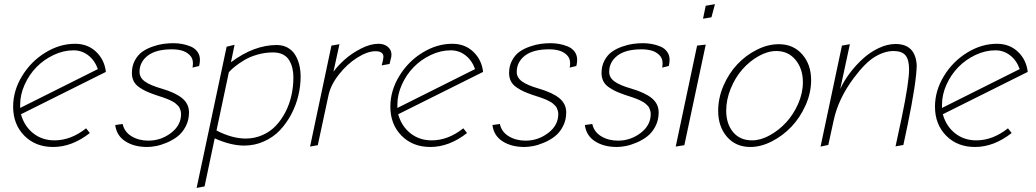

<svg xmlns="http://www.w3.org/2000/svg" viewBox="-20 -715 5041 934"><path d="M238.8 0Q330.1 0 417 -67.9L398.9 -90.8Q324.7 -32.2 245.1 -32.2Q185.1 -32.2 141.6 -66.7Q98.1 -101.1 82 -159.2L495.1 -365.2Q488.3 -424.3 447.5 -463.1Q406.7 -502 345.2 -502Q270.5 -502 200.7 -459.2Q130.9 -416.5 87.4 -345.2Q43.9 -273.9 43.9 -195.8Q43.9 -110.4 98.1 -55.2Q152.3 0 238.8 0ZM337.9 -470.2Q377.9 -470.2 409.4 -445.8Q440.9 -421.4 456.1 -378.9L78.1 -189.9V-206.1Q78.1 -254.9 99.9 -303.2Q121.6 -351.6 157.2 -388.2Q192.9 -424.8 240.7 -447.5Q288.6 -470.2 337.9 -470.2Z M948.7 -394Q952.6 -410.2 952.6 -423.8Q952.6 -447.3 939.9 -464.1Q927.2 -481 906.5 -489.3Q885.7 -497.6 865.2 -501.2Q844.7 -504.9 823.7 -504.9Q799.8 -504.9 775.6 -501.7Q751.5 -498.5 722.7 -488.5Q693.8 -478.5 672.4 -463.4Q650.9 -448.2 636.2 -421.4Q621.6 -394.5 621.6 -359.9Q621.6 -337.4 630.4 -320.1Q639.2 -302.7 657.5 -290.3Q675.8 -277.8 691.9 -270.5Q708 -263.2 734.4 -253.9Q739.7 -252 752.7 -247.8Q765.6 -243.7 771.5 -241.7Q777.3 -239.7 788.8 -235.4Q800.3 -231 805.9 -228.3Q811.5 -225.6 820.6 -220.7Q829.6 -215.8 834.2 -211.7Q838.9 -207.5 845 -201.7Q851.1 -195.8 853.8 -189.7Q856.4 -183.6 858.6 -176Q860.8 -168.5 860.8 -160.2Q860.8 -105.5 811.8 -68.1Q762.7 -30.8 701.7 -30.8Q655.3 -30.8 620.1 -52Q585 -73.2 576.7 -111.8L540.5 -106.9Q546.9 -55.2 589.8 -27.6Q632.8 0 695.8 0Q714.4 0 738.3 -4.4Q762.2 -8.8 791.3 -21Q820.3 -33.2 843.8 -51.3Q867.2 -69.3 883.3 -99.9Q899.4 -130.4 899.4 -168Q899.4 -209.5 866.7 -236.8Q834 -264.2 765.6 -284.2Q710.9 -299.8 684.8 -318.6Q658.7 -337.4 658.7 -365.2Q658.7 -413.1 698.5 -444.1Q738.3 -475.1 816.4 -475.1Q842.3 -475.1 864 -469.2Q885.7 -463.4 902.1 -447.8Q918.5 -432.1 918.5 -408.2Q918.5 -395 916.5 -386.2Z M1327.1 -496.1Q1215.3 -496.1 1103.5 -412.1L1121.1 -497.1L1082.5 -487.8L936.5 199.2L975.1 191.9L1024.4 -42Q1103 -6.8 1167.5 -6.8Q1219.2 -6.8 1264.6 -27.3Q1310.1 -47.9 1342 -81.8Q1374 -115.7 1397 -159.2Q1419.9 -202.6 1431.2 -249.5Q1442.4 -296.4 1442.4 -341.8Q1442.4 -373 1435.8 -399.7Q1429.2 -426.3 1416 -448Q1402.8 -469.7 1380.1 -482.7Q1357.4 -495.6 1327.1 -496.1ZM1175.3 -41Q1109.4 -41 1033.2 -80.1L1093.3 -363.8Q1105 -377 1122.6 -391.1Q1140.1 -405.3 1167.2 -421.9Q1194.3 -438.5 1231.7 -449.2Q1269 -460 1308.1 -460Q1335.9 -460 1356 -450Q1376 -439.9 1386.7 -421.9Q1397.5 -403.8 1402.3 -383.3Q1407.2 -362.8 1407.2 -337.9Q1407.2 -293.9 1397.7 -251Q1388.2 -208 1368.7 -170.2Q1349.1 -132.3 1322 -103.5Q1294.9 -74.7 1256.8 -57.9Q1218.8 -41 1175.3 -41Z M1631.3 -500 1592.3 -493.2 1488.3 -2 1525.9 -8.8 1578.1 -252Q1588.9 -302.2 1628.9 -353Q1668.9 -403.8 1718.3 -434.8Q1767.6 -465.8 1806.2 -465.8Q1845.2 -465.8 1845.2 -439Q1845.2 -436.5 1844.7 -433.1Q1844.2 -429.7 1843.5 -425.5Q1842.8 -421.4 1842.3 -418.9L1836.9 -397L1875 -403.8L1883.3 -438Q1884.3 -441.9 1884.3 -449.2Q1884.3 -472.2 1866.7 -487.1Q1849.1 -502 1821.3 -502Q1781.7 -502 1736.3 -478.8Q1690.9 -455.6 1657.7 -426Q1624.5 -396.5 1602.1 -366.2Z M2073.7 0Q2165 0 2252 -67.9L2233.9 -90.8Q2159.7 -32.2 2080.1 -32.2Q2020 -32.2 1976.6 -66.7Q1933.1 -101.1 1917 -159.2L2330.1 -365.2Q2323.2 -424.3 2282.5 -463.1Q2241.7 -502 2180.2 -502Q2105.5 -502 2035.6 -459.2Q1965.8 -416.5 1922.4 -345.2Q1878.9 -273.9 1878.9 -195.8Q1878.9 -110.4 1933.1 -55.2Q1987.3 0 2073.7 0ZM2172.9 -470.2Q2212.9 -470.2 2244.4 -445.8Q2275.9 -421.4 2291 -378.9L1913.1 -189.9V-206.1Q1913.1 -254.9 1934.8 -303.2Q1956.5 -351.6 1992.2 -388.2Q2027.8 -424.8 2075.7 -447.5Q2123.5 -470.2 2172.9 -470.2Z M2783.7 -394Q2787.6 -410.2 2787.6 -423.8Q2787.6 -447.3 2774.9 -464.1Q2762.2 -481 2741.5 -489.3Q2720.7 -497.6 2700.2 -501.2Q2679.7 -504.9 2658.7 -504.9Q2634.8 -504.9 2610.6 -501.7Q2586.4 -498.5 2557.6 -488.5Q2528.8 -478.5 2507.3 -463.4Q2485.8 -448.2 2471.2 -421.4Q2456.5 -394.5 2456.5 -359.9Q2456.5 -337.4 2465.3 -320.1Q2474.1 -302.7 2492.4 -290.3Q2510.7 -277.8 2526.9 -270.5Q2543 -263.2 2569.3 -253.9Q2574.7 -252 2587.6 -247.8Q2600.6 -243.7 2606.4 -241.7Q2612.3 -239.7 2623.8 -235.4Q2635.3 -231 2640.9 -228.3Q2646.5 -225.6 2655.5 -220.7Q2664.6 -215.8 2669.2 -211.7Q2673.8 -207.5 2679.9 -201.7Q2686 -195.8 2688.7 -189.7Q2691.4 -183.6 2693.6 -176Q2695.8 -168.5 2695.8 -160.2Q2695.8 -105.5 2646.7 -68.1Q2597.7 -30.8 2536.6 -30.8Q2490.2 -30.8 2455.1 -52Q2419.9 -73.2 2411.6 -111.8L2375.5 -106.9Q2381.8 -55.2 2424.8 -27.6Q2467.8 0 2530.8 0Q2549.3 0 2573.2 -4.4Q2597.2 -8.8 2626.2 -21Q2655.3 -33.2 2678.7 -51.3Q2702.1 -69.3 2718.3 -99.9Q2734.4 -130.4 2734.4 -168Q2734.4 -209.5 2701.7 -236.8Q2668.9 -264.2 2600.6 -284.2Q2545.9 -299.8 2519.8 -318.6Q2493.7 -337.4 2493.7 -365.2Q2493.7 -413.1 2533.4 -444.1Q2573.2 -475.1 2651.4 -475.1Q2677.2 -475.1 2699 -469.2Q2720.7 -463.4 2737.1 -447.8Q2753.4 -432.1 2753.4 -408.2Q2753.4 -395 2751.5 -386.2Z M3233.4 -394Q3237.3 -410.2 3237.3 -423.8Q3237.3 -447.3 3224.6 -464.1Q3211.9 -481 3191.2 -489.3Q3170.4 -497.6 3149.9 -501.2Q3129.4 -504.9 3108.4 -504.9Q3084.5 -504.9 3060.3 -501.7Q3036.1 -498.5 3007.3 -488.5Q2978.5 -478.5 2957 -463.4Q2935.5 -448.2 2920.9 -421.4Q2906.2 -394.5 2906.2 -359.9Q2906.2 -337.4 2915 -320.1Q2923.8 -302.7 2942.1 -290.3Q2960.4 -277.8 2976.6 -270.5Q2992.7 -263.2 3019 -253.9Q3024.4 -252 3037.4 -247.8Q3050.3 -243.7 3056.2 -241.7Q3062 -239.7 3073.5 -235.4Q3085 -231 3090.6 -228.3Q3096.2 -225.6 3105.2 -220.7Q3114.3 -215.8 3118.9 -211.7Q3123.5 -207.5 3129.6 -201.7Q3135.7 -195.8 3138.4 -189.7Q3141.1 -183.6 3143.3 -176Q3145.5 -168.5 3145.5 -160.2Q3145.5 -105.5 3096.4 -68.1Q3047.4 -30.8 2986.3 -30.8Q2939.9 -30.8 2904.8 -52Q2869.6 -73.2 2861.3 -111.8L2825.2 -106.9Q2831.5 -55.2 2874.5 -27.6Q2917.5 0 2980.5 0Q2999 0 3022.9 -4.4Q3046.9 -8.8 3075.9 -21Q3105 -33.2 3128.4 -51.3Q3151.9 -69.3 3168 -99.9Q3184.1 -130.4 3184.1 -168Q3184.1 -209.5 3151.4 -236.8Q3118.7 -264.2 3050.3 -284.2Q2995.6 -299.8 2969.5 -318.6Q2943.4 -337.4 2943.4 -365.2Q2943.4 -413.1 2983.2 -444.1Q3022.9 -475.1 3101.1 -475.1Q3127 -475.1 3148.7 -469.2Q3170.4 -463.4 3186.8 -447.8Q3203.1 -432.1 3203.1 -408.2Q3203.1 -395 3201.2 -386.2Z M3458 -694.8 3413.1 -687 3399.9 -624 3440.9 -630.9ZM3371.1 -493.2 3267.1 -2 3309.1 -8.8 3413.1 -498Z M3630.4 0Q3681.2 0 3734.4 -27.1Q3787.6 -54.2 3829.6 -98.1Q3871.6 -142.1 3898.7 -202.6Q3925.8 -263.2 3925.8 -325.2Q3925.8 -400.9 3882.6 -450.4Q3839.4 -500 3768.6 -500Q3715.3 -500 3661.9 -473.1Q3608.4 -446.3 3566.9 -402.3Q3525.4 -358.4 3499.5 -298.3Q3473.6 -238.3 3473.6 -175.8Q3473.6 -99.1 3516.4 -49.6Q3559.1 0 3630.4 0ZM3756.8 -466.8Q3814.5 -466.8 3850.1 -423.6Q3885.7 -380.4 3885.7 -314.9Q3885.7 -262.2 3862.5 -209.7Q3839.4 -157.2 3803.7 -118.9Q3768.1 -80.6 3723.9 -56.4Q3679.7 -32.2 3638.7 -32.2Q3579.6 -32.2 3546.1 -72.5Q3512.7 -112.8 3512.7 -176.8Q3512.7 -230.5 3534.7 -284.2Q3556.6 -337.9 3591.3 -377.4Q3626 -417 3670.2 -441.9Q3714.4 -466.8 3756.8 -466.8Z M4114.3 -500 4075.7 -493.2 3971.7 -2 4009.3 -9.8 4034.7 -126Q4057.6 -235.4 4134.3 -336.9Q4189.9 -411.1 4236.6 -439Q4283.2 -466.8 4326.7 -466.8Q4367.2 -466.8 4384.8 -445.8Q4402.3 -424.8 4402.3 -377Q4402.3 -315.4 4366.7 -144L4336.4 -2.9L4374.5 -9.8L4395.5 -108.9Q4438 -315.4 4439.5 -397Q4433.6 -501 4336.4 -501Q4296.9 -501 4254.9 -481.2Q4212.9 -461.4 4177.7 -429.4Q4142.6 -397.5 4113.8 -359.1Q4085 -320.8 4067.4 -282.2Z M4723.1 0Q4814.5 0 4901.4 -67.9L4883.3 -90.8Q4809.1 -32.2 4729.5 -32.2Q4669.4 -32.2 4626 -66.7Q4582.5 -101.1 4566.4 -159.2L4979.5 -365.2Q4972.7 -424.3 4931.9 -463.1Q4891.1 -502 4829.6 -502Q4754.9 -502 4685.1 -459.2Q4615.2 -416.5 4571.8 -345.2Q4528.3 -273.9 4528.3 -195.8Q4528.3 -110.4 4582.5 -55.2Q4636.7 0 4723.1 0ZM4822.3 -470.2Q4862.3 -470.2 4893.8 -445.8Q4925.3 -421.4 4940.4 -378.9L4562.5 -189.9V-206.1Q4562.5 -254.9 4584.2 -303.2Q4606 -351.6 4641.6 -388.2Q4677.2 -424.8 4725.1 -447.5Q4772.9 -470.2 4822.3 -470.2Z"/></svg>

Font: Comic Neue Angular Light Italic
Style: Regular
Weight: 300
Italic angle: -12°
Designer: Craig Rozynski
Foundry: Craig Rozynski
Version: Version 2.003